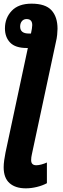

<svg xmlns="http://www.w3.org/2000/svg" viewBox="-21 -788 345 1048"><path d="M120 240Q63 240 31 211.5Q-1 183 -1 125Q-1 108 2 86Q5 64 9 45L131 -526H125Q63 -526 34.5 -555.5Q6 -585 6 -633Q6 -690 43 -729Q80 -768 151 -768Q227 -768 260 -732Q293 -696 293 -631Q293 -618 291 -598Q289 -578 284 -558L153 54Q151 63 150 70.5Q149 78 149 86Q149 114 177 114Q190 114 206 109.5Q222 105 235 99V212Q211 225 180 232.5Q149 240 120 240ZM136 -605H148L153 -631Q155 -643 155 -651Q155 -684 124 -684Q108 -684 98.5 -672.5Q89 -661 89 -643Q89 -605 136 -605Z"/></svg>

Font: Noto Sans Condensed ExtraBold
Style: Italic
Weight: 800
Width: 3
Italic angle: -12°
Designer: Monotype Design Team
Foundry: Monotype Imaging Inc.
Version: Version 2.013; ttfautohint (v1.8.4.7-5d5b)